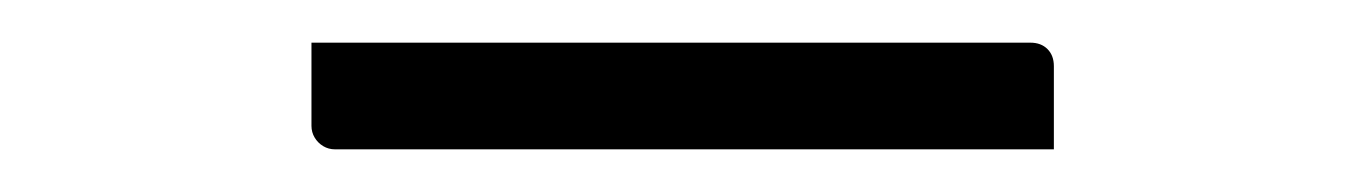

<svg xmlns="http://www.w3.org/2000/svg" viewBox="-20 -760 640 90"><path d="M126 -740H463Q468 -740 471 -737Q474 -734 474 -729Q474 -723 474 -716.5Q474 -710 474 -703.5Q474 -697 474 -690H137Q134 -690 131.5 -691.5Q129 -693 127.5 -695.5Q126 -698 126 -701Q126 -708 126 -714.5Q126 -721 126 -727.5Q126 -734 126 -740Z"/></svg>

Font: Recursive Monospace Light
Style: Regular
Weight: 300
Version: Version 1.047